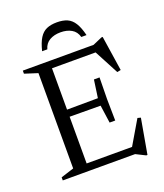

<svg xmlns="http://www.w3.org/2000/svg" viewBox="-161 -975 945 1109"><g transform="rotate(-20 312.0 -420.5)"><path d="M444.5 -486.5 442.5 -354 444.5 -221.5H410L394.5 -331L152 -332.5V-375.5L394.5 -377L410 -486.5ZM574 -485 551.5 -480.5 467 -640.5 500 -630H152V-675H476.5L534 -700H541.5ZM476 -32 570 -191.5 589.5 -186.5 551.5 29H544L486 0H152V-45H505ZM41.5 0V-19L121.5 -44.5V-630.5L41.5 -656V-675H204.5V0ZM321 -808.5Q282 -808.5 254 -792.5Q226 -776.5 216.5 -742H184.5Q196.5 -791 214 -819Q231.5 -847 257.5 -858.5Q283.5 -870 321 -870Q359 -870 384.8 -858.5Q410.5 -847 428 -819Q445.5 -791 457.5 -742H425.5Q416 -776.5 388.2 -792.5Q360.5 -808.5 321 -808.5Z"/></g></svg>

Font: Newsreader 24pt
Style: Regular
Weight: 400
Designer: Hugues Gentile
Foundry: Production Type
Version: Version 1.003